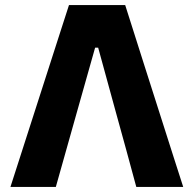

<svg xmlns="http://www.w3.org/2000/svg" viewBox="-20 -733 760 753"><path d="M21 0Q39.5 -57.5 60 -121.2Q80.5 -185 99 -242.5L177.5 -486.5Q198.5 -552 215.8 -605.5Q233 -659 250.5 -713H471Q488 -659 505 -606.2Q522 -553.5 543 -486.5L621.5 -240.5Q640.5 -181.5 660.2 -119.2Q680 -57 698.5 0H514.5Q495.5 -71 475.2 -144.8Q455 -218.5 436 -287L365 -546H353L280 -287.5Q261 -220 239.5 -143.8Q218 -67.5 199 0Z"/></svg>

Font: Commissioner
Style: Bold
Weight: 700
Designer: Kostas Bartsokas
Foundry: Kostas Bartsokas
Version: Version 1.000; ttfautohint (v1.8.3)